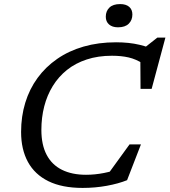

<svg xmlns="http://www.w3.org/2000/svg" viewBox="-20 -912 832 942"><path d="M576.5 -88 499.5 -43.5 615.5 -203.5H671.5L603.5 -28Q561.5 -11 504.2 -0.5Q447 10 385.5 10Q284.5 10 217.5 -23Q150.5 -56 117 -117.5Q83.5 -179 83.5 -264.5Q83.5 -341 104 -408Q124.5 -475 164.2 -529.5Q204 -584 260.8 -623.2Q317.5 -662.5 390.2 -683.5Q463 -704.5 549.5 -704.5Q581 -704.5 609.8 -701.5Q638.5 -698.5 664.8 -692.2Q691 -686 715 -677L686.5 -676L752 -727.5H791.5L724 -476H669.5L668.5 -630.5L683 -599Q647 -622 611 -630.2Q575 -638.5 529.5 -638.5Q461 -638.5 405.5 -620.2Q350 -602 308.5 -568.8Q267 -535.5 239 -490Q211 -444.5 197 -390Q183 -335.5 183 -274.5Q183 -201.5 208.8 -152.5Q234.5 -103.5 283.8 -79Q333 -54.5 402 -54.5Q445.5 -54.5 489.8 -63.2Q534 -72 576.5 -88ZM559 -778Q531 -778 515 -792Q499 -806 499 -830Q499 -857.5 516.8 -874.8Q534.5 -892 569.5 -892Q598 -892 613.8 -878.5Q629.5 -865 629.5 -841Q629.5 -813.5 611.8 -795.8Q594 -778 559 -778Z"/></svg>

Font: Newsreader 10pt
Style: Italic
Weight: 400
Italic angle: -17°
Version: Version 1.003